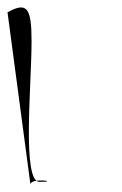

<svg xmlns="http://www.w3.org/2000/svg" viewBox="-81 -491 326 511"><path d="M0 0C0 -19 82 -7 24 -7C-23 -7 3 -265 3 -381.2C3 -470.2 -9 -487.2 -61 -458.2Z"/></svg>

Font: Squarish
Style: Fog
Weight: 400
Foundry: Cannot Into Space Fonts
Version: Version 0.272